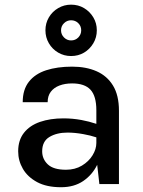

<svg xmlns="http://www.w3.org/2000/svg" viewBox="-20 -790 614 824"><path d="M58 0ZM397 -83.5V-82.5Q376 -39.5 337 -13Q298 13.5 242 13.5Q180 13.5 139.2 -8.5Q98.5 -30.5 78.2 -65.5Q58 -100.5 58 -140.5Q58 -188.5 82.8 -220Q107.5 -251.5 151.5 -266.8Q195.5 -282 252.5 -282Q291.5 -282 329.5 -275Q362 -269 393.5 -258.5V-317Q393.5 -377.5 368.5 -404.8Q343.5 -432 289.5 -432Q259 -432 235.2 -423Q211.5 -414 198 -396.2Q184.5 -378.5 184.5 -351.5H77.5Q77.5 -405.5 104 -439.2Q130.5 -473 178.2 -488.5Q226 -504 289.5 -504Q349.5 -504 394.5 -484.2Q439.5 -464.5 465 -422.8Q490.5 -381 490.5 -314.5V0H406.5ZM393.5 -200.5Q368 -209 337 -214.5Q301 -221 270 -221Q223.5 -221 192.2 -202.2Q161 -183.5 161 -140.5Q161 -107.5 185.2 -84.5Q209.5 -61.5 263 -61.5Q302 -61.5 331.5 -79.2Q361 -97 377.2 -123.5Q393.5 -150 393.5 -176.5ZM285 -616.5Q303.5 -616.5 316 -629.2Q328.5 -642 328.5 -660Q328.5 -678 316 -690.5Q303.5 -703 285 -703Q267.5 -703 254.8 -690.5Q242 -678 242 -660Q242 -642 254.8 -629.2Q267.5 -616.5 285 -616.5ZM285 -549.5Q255 -549.5 229.8 -564.2Q204.5 -579 189.8 -604.2Q175 -629.5 175 -660Q175 -690.5 189.8 -715.5Q204.5 -740.5 229.8 -755.2Q255 -770 285 -770Q316 -770 340.8 -755.2Q365.5 -740.5 380.5 -715.5Q395.5 -690.5 395.5 -660Q395.5 -629.5 380.5 -604.2Q365.5 -579 340.8 -564.2Q316 -549.5 285 -549.5Z"/></svg>

Font: Betinya Sans Medium
Style: Regular
Weight: 500
Designer: Jonathan Pinhorn
Version: Version 2.001;December 9, 2019;FontCreator 12.0.0.2547 64-bi